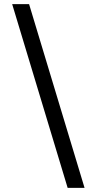

<svg xmlns="http://www.w3.org/2000/svg" viewBox="-20 -760 439 931"><path d="M308 151 39 -740H121L390 151Z"/></svg>

Font: IBM Plex Sans Devanagari Text
Style: Regular
Weight: 450
Designer: Mike Abbink, Paul van der Laan, Pieter van Rosmalen, Erin McLaughlin
Foundry: Bold Monday
Version: Version 1.1